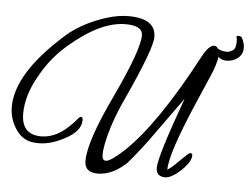

<svg xmlns="http://www.w3.org/2000/svg" viewBox="-43 -537 824 627"><g transform="rotate(5 369.0 -223.5)"><path d="M298 37Q255 37 255 -1Q255 -65 328 -218Q403 -377 403 -425Q403 -457 347 -457Q265 -457 164 -370Q112 -326 78 -265Q39 -198 39 -137Q39 -68 104 -68Q158 -68 208 -124Q224 -143 227 -143Q234 -143 234 -135V-132Q234 -96 182 -69Q137 -45 98 -45Q92 -45 86 -45.5Q80 -46 74 -47Q40 -53 19 -88Q0 -119 0 -156Q0 -267 154 -403Q180 -426 214.5 -444Q249 -462 285.5 -473Q322 -484 354 -484Q444 -484 444 -423Q444 -385 367 -217Q327 -132 313 -61Q311 -51 310 -42.5Q309 -34 309 -27Q309 -7 321 -7Q337 -7 381 -48Q481 -143 603 -373Q624 -412 641 -412Q658 -412 658 -379Q658 -370 652 -350Q646 -330 632 -299L597 -218Q524 -48 524 3V5L526 3Q533 -1 546.5 -13.5Q560 -26 581 -47Q590 -56 595 -56Q601 -56 601 -48Q601 -35 586.5 -16.5Q572 2 552.5 16Q533 30 519 30Q489 30 489 1Q489 -36 560 -231L557 -227L452 -81Q426 -46 393 -7Q346 37 298 37ZM686 -367Q662 -367 652 -386Q650 -390 650 -396Q650 -400 651.5 -402.5Q653 -405 657 -402Q662 -399 670.5 -397.5Q679 -396 686 -396Q691 -396 702 -402Q713 -408 713 -429Q713 -433 713 -437.5Q713 -442 711 -447V-448Q711 -451 717 -451Q726 -451 729 -446Q738 -428 738 -414Q738 -392 722 -379.5Q706 -367 686 -367Z"/></g></svg>

Font: Petemoss
Style: Regular
Weight: 400
Designer: Robert E. Leuschke
Foundry: Robert E. Leuschke
Version: Version 1.010; ttfautohint (v1.8.3)